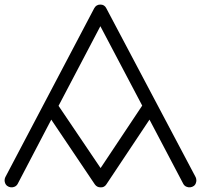

<svg xmlns="http://www.w3.org/2000/svg" viewBox="-22 -786 875 836"><path d="M-0.5 8.8C6.3 33.7 43 37.6 55.2 14.2L201.2 -265.1L391.1 17.1C397 25.4 405.3 29.8 416 29.8C426.8 30.3 435.1 25.9 440.9 17.1L628.9 -265.1L775.9 14.2C787.6 37.1 825.7 34.2 831.5 8.8C832.5 5.9 833 2.9 833 -0.5C833 -5.4 832 -9.8 830.1 -14.2L440.9 -750C435.5 -760.7 427.2 -766.1 415 -766.1C402.8 -766.1 394 -760.7 388.2 -750L1 -14.2C-1 -9.8 -2 -4.9 -2 -0.5C-2 2.4 -1.5 5.4 -0.5 8.8ZM415 -671.9 597.2 -326.2 416 -54.2 232.9 -325.2Z"/></svg>

Font: Nemoy
Style: Medium
Weight: 500
Designer: BSozoo
Foundry: BSozoo
Version: Version 001.000